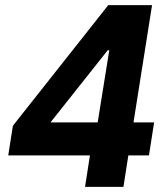

<svg xmlns="http://www.w3.org/2000/svg" viewBox="-20 -725 640 745"><path d="M310 0 329 -122H12L30 -237L400 -705H570L498 -250H578L558 -122H478L459 0ZM359 -250 404 -530H398L160 -230L154 -250Z"/></svg>

Font: Nunito Sans 6pt ExtraBold
Style: Italic
Weight: 800
Italic angle: -9°
Version: Version 3.101;gftools[0.9.27]